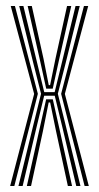

<svg xmlns="http://www.w3.org/2000/svg" viewBox="-20 -620 330 640"><path d="M41.5 0 92.2 -207.8 116.8 -307.5 91.2 -408.8 44 -600H58L102.8 -414.5L127.5 -312.8H162.2L186.5 -412.5L231.8 -600H245.8L198 -406.5L172.8 -307.5L197.5 -207.8L248.2 0H234.2L187.2 -198.8L162.5 -300.8H127.2L102.5 -199L55.5 0ZM13.8 0 93.8 -307 15.8 -600H29.8L106.2 -307.2L27.8 0ZM262 0 183.8 -307.2 259.8 -600H274L196.2 -307L276 0ZM134 -324.5 113.2 -419.2 72.2 -600H86L125 -424.5L142.5 -336.2H147L164.8 -423.8L203.5 -600H217.5L176.2 -417.8L155.8 -324.5ZM69.5 0 112 -191.2 133.8 -289H156L177.8 -191.8L220.2 0H206.2L166.8 -182.8L147.2 -278.5H142.2L123 -182.5L83.5 0Z"/></svg>

Font: Big Shoulders Inline Display
Style: Regular
Weight: 400
Designer: Patric King
Foundry: XO Type Co
Version: Version 1.000